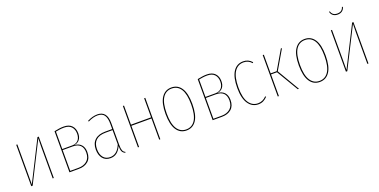

<svg xmlns="http://www.w3.org/2000/svg" viewBox="-19 -1490 4454 2258"><g transform="rotate(-20 2208.0 -361.5)"><path d="M380 0H366V-394Q366 -429 368 -501L115 0H98V-518H112V-136Q112 -60 111 -17L364 -518H380Z M855 -152Q855 -77 810.5 -38.5Q766 0 694 0H576V-514Q612 -521 637.5 -525Q663 -529 695 -529Q761 -529 795.5 -492.5Q830 -456 830 -397Q830 -347 806 -317Q782 -287 738 -281Q792 -279 823.5 -245.5Q855 -212 855 -152ZM590 -504V-286H713Q763 -286 789.5 -315.5Q816 -345 816 -397Q816 -450 786 -483Q756 -516 695 -516Q665 -516 638 -512Q611 -508 590 -504ZM841 -152Q841 -212 809 -242.5Q777 -273 717 -273H590V-13H693Q758 -13 799.5 -47.5Q841 -82 841 -152Z M1276 -1 1273 9Q1246 -1 1235 -24Q1224 -47 1224 -93Q1201 -42 1168 -16.5Q1135 9 1088 9Q1026 9 992 -33Q958 -75 958 -145Q958 -222 1004 -264Q1050 -306 1134 -306H1222V-375Q1222 -444 1197 -480Q1172 -516 1114 -516Q1059 -516 993 -483L989 -494Q1055 -528 1115 -528Q1236 -528 1236 -376V-101Q1236 -55 1245 -32.5Q1254 -10 1276 -1ZM1222 -115V-293H1135Q1055 -293 1014 -255.5Q973 -218 973 -145Q973 -80 1003 -42Q1033 -4 1088 -4Q1178 -4 1222 -115Z M1699 -265H1447V0H1433V-518H1447V-279H1699V-518H1713V0H1699Z M2209 -262Q2209 -127 2164.5 -59Q2120 9 2040 9Q1960 9 1916 -58.5Q1872 -126 1872 -258Q1872 -393 1917 -460.5Q1962 -528 2041 -528Q2121 -528 2165 -461.5Q2209 -395 2209 -262ZM1887 -258Q1887 -131 1927 -67.5Q1967 -4 2040 -4Q2114 -4 2154 -67.5Q2194 -131 2194 -262Q2194 -390 2154.5 -452.5Q2115 -515 2041 -515Q1968 -515 1927.5 -452Q1887 -389 1887 -258Z M2647 -152Q2647 -77 2602.5 -38.5Q2558 0 2486 0H2368V-514Q2404 -521 2429.5 -525Q2455 -529 2487 -529Q2553 -529 2587.5 -492.5Q2622 -456 2622 -397Q2622 -347 2598 -317Q2574 -287 2530 -281Q2584 -279 2615.5 -245.5Q2647 -212 2647 -152ZM2382 -504V-286H2505Q2555 -286 2581.5 -315.5Q2608 -345 2608 -397Q2608 -450 2578 -483Q2548 -516 2487 -516Q2457 -516 2430 -512Q2403 -508 2382 -504ZM2633 -152Q2633 -212 2601 -242.5Q2569 -273 2509 -273H2382V-13H2485Q2550 -13 2591.5 -47.5Q2633 -82 2633 -152Z M3049 -478 3040 -469Q3019 -493 2995 -504Q2971 -515 2940 -515Q2866 -515 2825 -450.5Q2784 -386 2784 -256Q2784 -129 2826 -66.5Q2868 -4 2939 -4Q2999 -4 3044 -52L3053 -44Q3029 -18 3001.5 -4.5Q2974 9 2939 9Q2862 9 2815.5 -58.5Q2769 -126 2769 -256Q2769 -390 2814 -459Q2859 -528 2940 -528Q2973 -528 2999.5 -516Q3026 -504 3049 -478Z M3284 -278 3448 0H3433L3272 -271H3197V0H3183V-518H3197V-284H3273L3410 -518H3424Z M3877 -262Q3877 -127 3832.5 -59Q3788 9 3708 9Q3628 9 3584 -58.5Q3540 -126 3540 -258Q3540 -393 3585 -460.5Q3630 -528 3709 -528Q3789 -528 3833 -461.5Q3877 -395 3877 -262ZM3555 -258Q3555 -131 3595 -67.5Q3635 -4 3708 -4Q3782 -4 3822 -67.5Q3862 -131 3862 -262Q3862 -390 3822.5 -452.5Q3783 -515 3709 -515Q3636 -515 3595.5 -452Q3555 -389 3555 -258Z M4318 0H4304V-394Q4304 -429 4306 -501L4053 0H4036V-518H4050V-136Q4050 -60 4049 -17L4302 -518H4318ZM4090 -729 4100 -732Q4115 -677 4176 -677Q4237 -677 4252 -732L4263 -729Q4256 -699 4233.5 -681.5Q4211 -664 4176 -664Q4141 -664 4118.5 -681.5Q4096 -699 4090 -729Z"/></g></svg>

Font: Fira Sans Compressed Hair
Style: Regular
Weight: 100
Width: 1
Designer: bBox Type GmbH & Carrois Corporate GbR & Edenspiekermann AG
Foundry: bBox Type GmbH & Carrois Corporate GbR & Edenspiekermann AG
Version: Version 4.301